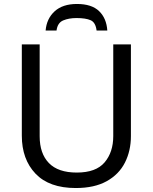

<svg xmlns="http://www.w3.org/2000/svg" viewBox="-20 -938 771 968"><path d="M640 -714V-252Q640 -178 610 -118.5Q580 -59 518 -24.5Q456 10 362 10Q228 10 159 -62.5Q90 -135 90 -254V-714H180V-251Q180 -164 226.5 -116Q273 -68 367 -68Q464 -68 507.5 -119.5Q551 -171 551 -252V-714ZM368 -918Q442 -918 479.5 -882Q517 -846 521 -784H467Q462 -825 437 -836Q412 -847 366 -847Q327 -847 298.5 -835Q270 -823 265 -784H210Q215 -844 255.5 -881Q296 -918 368 -918Z"/></svg>

Font: Apis
Style: Regular
Weight: 400
Designer: Monotype Design Team
Foundry: Monotype Imaging Inc.
Version: Version 2.000; build 0001